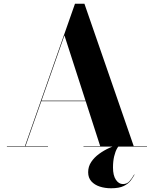

<svg xmlns="http://www.w3.org/2000/svg" viewBox="-20 -785 824 1028"><path d="M200 -243V-246H485.5V-243ZM432 -765 696 -2.5H767V0H427V-2.5H516.5L325 -595.5L116.5 -2.5H237V0H17V-2.5H113.5L381.5 -765ZM575 223Q542 223 514.2 214Q486.5 205 469.2 186Q452 167 452 137Q452 107 468.2 82.5Q484.5 58 510.5 39Q536.5 20 567 6.2Q597.5 -7.5 626 -16L627.5 -13.5Q617 -7.5 607.2 9.2Q597.5 26 591.2 52.2Q585 78.5 585 112Q585 154.5 600.5 177.5Q616 200.5 638 200.5Q659.5 200.5 672.8 185.8Q686 171 698.5 149L700 150.5Q692.5 164.5 680 181.5Q667.5 198.5 642.8 210.8Q618 223 575 223Z"/></svg>

Font: Bodoni Moda 72pt
Style: Bold
Weight: 700
Designer: Owen Earl
Foundry: indestructible type
Version: Version 2.004